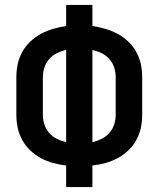

<svg xmlns="http://www.w3.org/2000/svg" viewBox="-20 -755 640 775"><path d="M247 0V-87Q220 -90 194.5 -97Q169 -104 145.5 -116.5Q122 -129 102.5 -147.5Q83 -166 70 -189.5Q57 -213 51.5 -239Q46 -265 46 -292V-443Q46 -470 51.5 -496Q57 -522 70 -545.5Q83 -569 102.5 -587.5Q122 -606 145.5 -618.5Q169 -631 194.5 -638.5Q220 -646 247 -650V-735H353V-650Q380 -646 405.5 -638.5Q431 -631 454.5 -618.5Q478 -606 497.5 -587.5Q517 -569 530 -545.5Q543 -522 548.5 -496Q554 -470 554 -443V-292Q554 -265 548.5 -239Q543 -213 530 -189.5Q517 -166 497.5 -147.5Q478 -129 454.5 -116.5Q431 -104 405.5 -97Q380 -90 353 -87V0ZM247 -181V-554Q227 -549 209 -540Q191 -531 178 -516Q165 -501 159 -482Q153 -463 153 -443V-292Q153 -272 159 -253Q165 -234 178 -219Q191 -204 209 -195Q227 -186 247 -181ZM353 -181Q373 -186 391 -195Q409 -204 422 -219Q435 -234 441 -253Q447 -272 447 -292V-443Q447 -463 441 -482Q435 -501 422 -516Q409 -531 391 -540Q373 -549 353 -553Z"/></svg>

Font: Iosevka Curly SmBdEx
Style: Regular
Weight: 600
Width: 7
Monospace: yes
Designer: Belleve Invis
Foundry: Belleve Invis
Version: Version 11.1.0; ttfautohint (v1.8.3)